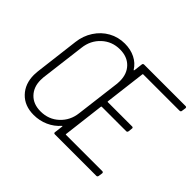

<svg xmlns="http://www.w3.org/2000/svg" viewBox="-151 -948 1195 1195"><g transform="rotate(45 447.0 -350.0)"><path d="M879 -653H559Q555 -653 555 -649L522 -379Q522 -375 525 -375H740Q744 -375 746.5 -372Q749 -369 748 -365L745 -338Q743 -328 734 -328H519Q518 -328 516.5 -327Q515 -326 515 -324L482 -51Q481 -50 482 -48.5Q483 -47 485 -47H805Q814 -47 814 -37L810 -10Q808 0 799 0H434Q429 0 426.5 -3Q424 -6 425 -10L432 -67Q432 -73 428 -69Q396 -32 351 -12Q306 8 255 8Q175 8 127.5 -41.5Q80 -91 80 -170Q80 -180 82 -202L118 -497Q125 -557 156.5 -605.5Q188 -654 236.5 -681Q285 -708 343 -708Q394 -708 434 -688Q474 -668 497 -631Q500 -627 502 -633L509 -690Q509 -694 512 -697Q515 -700 520 -700H885Q894 -700 894 -690L890 -663Q890 -659 887 -656Q884 -653 879 -653ZM448 -200 485 -498Q486 -506 486 -521Q486 -584 448.5 -622.5Q411 -661 347 -661Q277 -661 227.5 -615Q178 -569 170 -498L133 -200Q132 -192 132 -176Q132 -115 169 -76.5Q206 -38 270 -38Q341 -38 390.5 -84Q440 -130 448 -200Z"/></g></svg>

Font: Barlow Light
Style: Italic
Weight: 300
Italic angle: -7°
Designer: Jeremy Tribby
Foundry: Tribby Type
Version: Version 1.408